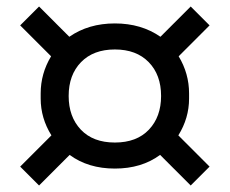

<svg xmlns="http://www.w3.org/2000/svg" viewBox="-20 -663 706 590"><path d="M194 -187 100 -93 42 -151 138 -247Q105 -300 105 -360V-376Q105 -437 137 -490L42 -585L100 -643L193 -550Q252 -591 333 -591Q414 -591 473 -550L566 -643L624 -585L529 -490Q561 -437 561 -376V-360Q561 -300 528 -247L624 -151L566 -93L472 -187Q415 -145 333 -145Q251 -145 194 -187ZM475 -368Q475 -433 437 -472Q399 -511 333 -511Q267 -511 229 -472Q191 -433 191 -368Q191 -304 228.5 -264.5Q266 -225 333 -225Q400 -225 437.5 -264.5Q475 -304 475 -368Z"/></svg>

Font: Sora
Style: Regular
Weight: 400
Designer: Jonathan Barnbrook, Julián Moncada
Foundry: Barnbrook Fonts
Version: Version 2.000